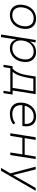

<svg xmlns="http://www.w3.org/2000/svg" viewBox="1483 -2023 720 3726"><g transform="rotate(90 1843.0 -160.0)"><path d="M273 8Q201 8 152.5 -24Q104 -56 84 -114Q64 -172 75 -248Q82 -304 104.5 -350Q127 -396 161.5 -429.5Q196 -463 241.5 -481.5Q287 -500 340 -500Q413 -500 460.5 -468Q508 -436 528 -379Q548 -322 538 -246Q531 -189 508.5 -143Q486 -97 451.5 -63Q417 -29 372 -10.5Q327 8 273 8ZM274 -39Q332 -39 377.5 -66.5Q423 -94 451.5 -142.5Q480 -191 488 -254Q500 -345 460 -399Q420 -453 337 -453Q280 -453 234.5 -426Q189 -399 161 -351Q133 -303 124 -240Q113 -148 152.5 -93.5Q192 -39 274 -39Z M650 180 756 -492H804L787 -382H789Q810 -423 841 -449Q872 -475 910 -487.5Q948 -500 991 -500Q1058 -500 1104 -468Q1150 -436 1170.5 -379Q1191 -322 1180 -245Q1171 -170 1134.5 -113.5Q1098 -57 1042 -24.5Q986 8 915 8Q851 8 807.5 -22.5Q764 -53 749 -110H746L700 180ZM917 -39Q975 -39 1020.5 -66.5Q1066 -94 1094.5 -142.5Q1123 -191 1131 -254Q1143 -345 1103 -399Q1063 -453 980 -453Q923 -453 877.5 -426Q832 -399 804 -351Q776 -303 767 -240Q756 -148 795.5 -93.5Q835 -39 917 -39Z M1237 132 1265 -45H1315Q1351 -81 1375.5 -125Q1400 -169 1415.5 -223Q1431 -277 1441 -343L1465 -492H1807L1736 -45H1815L1788 132H1741L1762 0H1304L1283 132ZM1374 -45H1686L1750 -447H1507L1489 -341Q1473 -249 1447 -175Q1421 -101 1374 -45Z M2192 8Q2116 8 2063 -22Q2010 -52 1987 -109.5Q1964 -167 1975 -248Q1984 -320 2018.5 -377Q2053 -434 2109.5 -467Q2166 -500 2242 -500Q2319 -500 2363.5 -467Q2408 -434 2423 -377.5Q2438 -321 2427 -249L2424 -234H2005L2012 -279H2408L2381 -257Q2391 -317 2377.5 -361Q2364 -405 2329 -429.5Q2294 -454 2239 -454Q2183 -454 2138.5 -429Q2094 -404 2066 -361Q2038 -318 2028 -265L2025 -248Q2014 -183 2031.5 -136Q2049 -89 2091 -64Q2133 -39 2192 -39Q2234 -39 2280 -50.5Q2326 -62 2370 -96L2393 -58Q2352 -23 2297 -7.5Q2242 8 2192 8Z M2566 0 2644 -492H2695L2661 -279H2983L3017 -492H3067L2989 0H2939L2976 -234H2654L2617 0Z M3238 180 3353 -17 3350 20 3215 -492H3268L3377 -55H3378L3626 -492H3683L3295 180Z"/></g></svg>

Font: Nunito Sans 7pt ExtraLight
Style: Italic
Weight: 250
Italic angle: -9°
Designer: Vernon Adams
Foundry: Vernon Adams
Version: Version 3.101;gftools[0.9.27]